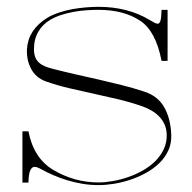

<svg xmlns="http://www.w3.org/2000/svg" viewBox="-20 -535 561 560"><path d="M468.8 -357.4H451.2Q434.6 -444.3 388.7 -474.6Q340.8 -506.3 267.1 -506.3Q251 -506.3 232.4 -505.1Q213.9 -503.9 195.3 -500.5Q176.8 -497.1 158.9 -491.5Q141.1 -485.8 126.5 -477.1Q104.5 -464.4 91.8 -442.6Q79.1 -420.9 79.1 -392.1Q79.1 -377.9 82.8 -368.4Q86.4 -358.9 93.8 -352.3Q101.1 -345.7 111.8 -341.3Q122.6 -336.9 136.7 -333.5Q169.4 -325.2 202.9 -317.6Q236.3 -310.1 269.8 -302.5Q303.2 -294.9 335.9 -286.6Q368.7 -278.3 399.9 -268.1Q439.9 -255.4 458.7 -222.7Q477.5 -189.9 479.5 -142.6Q480.5 -117.2 471.2 -96.7Q461.9 -76.2 445.3 -59.8Q428.7 -43.5 406.7 -31.2Q384.8 -19 360.8 -11Q336.9 -2.9 312.7 1Q288.6 4.9 267.6 4.9Q243.2 4.9 220 1Q196.8 -2.9 175.3 -9.5Q153.8 -16.1 134.3 -24.7Q114.7 -33.2 97.2 -43H97.7Q86.9 -48.3 81.1 -48.3Q63.5 -48.3 63 -2.4H45.4V-151.9H63Q78.1 -72.8 136.7 -38.6Q197.8 -2.9 267.6 -2.9Q286.6 -2.9 308.8 -6.8Q331.1 -10.7 353.3 -18.3Q375.5 -25.9 396.2 -37.6Q417 -49.3 432.6 -64.7Q448.2 -80.1 457.5 -99.6Q466.8 -119.1 466.3 -142.6Q465.8 -158.7 460 -171.9Q454.1 -185.1 444.3 -195.1Q434.6 -205.1 422.1 -212.4Q409.7 -219.7 396 -224.6Q360.8 -236.8 325 -245.4Q289.1 -253.9 253.2 -261.7Q217.3 -269.5 181.6 -277.8Q146 -286.1 111.8 -298.3Q84 -309.1 70.6 -334.5Q57.1 -359.9 58.6 -392.1Q62.5 -448.7 117.7 -482.9Q132.3 -491.7 151.1 -498Q169.9 -504.4 189.9 -508.1Q210 -511.7 230 -513.4Q250 -515.1 267.1 -515.1Q353.5 -515.1 417.5 -476.1Q425.3 -471.2 430.9 -468.5Q436.5 -465.8 439.9 -465.8Q445.8 -465.8 448.2 -475.3Q450.7 -484.9 451.2 -506.3H468.8Z"/></svg>

Font: Tartlers End
Style: Regular
Weight: 200
Designer: Peter Wiegel
Foundry: Peter Wiegel
Version: Version 1.000 2013 initial release